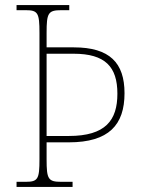

<svg xmlns="http://www.w3.org/2000/svg" viewBox="-20 -734 555 754"><path d="M45 0H265V-20H220C169 -20 163 -31 163 -108V-175H250C408 -175 469 -244 469 -368C469 -487 411 -548 270 -548H163V-605C163 -683 169 -694 221 -694H252V-714H45V-694H81C129 -694 135 -683 135 -605V-108C135 -31 129 -20 81 -20H45ZM250 -200H163V-523H269C393 -523 441 -472 441 -366C441 -262 395 -200 250 -200Z"/></svg>

Font: Noto Serif Armenian SemiCondensed Thin
Style: Regular
Weight: 100
Width: 4
Designer: Monotype Design Team
Foundry: Monotype Imaging Inc.
Version: Version 2.008